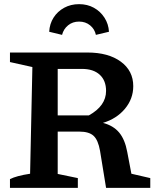

<svg xmlns="http://www.w3.org/2000/svg" viewBox="-20 -905 750 925"><path d="M613 -68 704 -47V0H491L462 -178Q453 -230 431 -250.5Q409 -271 362 -271H258V-67L355 -47V0H28V-42Q59 -58 125 -68L136 -582L28 -606V-652H401Q502 -652 562 -608Q622 -564 622 -490Q622 -429 582 -381Q542 -333 476 -313Q526 -300 554 -266.5Q582 -233 593 -173ZM375 -573H258V-349H408Q491 -395 491 -467Q491 -517 460.5 -545Q430 -573 375 -573ZM361 -885Q401 -885 432.5 -867.5Q464 -850 483.5 -819.5Q503 -789 505 -752L442 -737Q436 -765 414 -783Q392 -801 361 -801Q330 -801 308 -783Q286 -765 279 -737L217 -752Q219 -790 238 -820Q257 -850 289 -867.5Q321 -885 361 -885Z"/></svg>

Font: Piazzolla SC SemiBold
Style: Regular
Weight: 600
Designer: Juan Pablo del Peral
Foundry: Huerta Tipografica
Version: Version 1.330